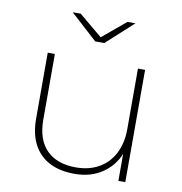

<svg xmlns="http://www.w3.org/2000/svg" viewBox="-81 -796 828 874"><g transform="rotate(10 333.0 -358.5)"><path d="M320 3Q253 3 205 -21.5Q157 -46 131 -94.5Q105 -143 105 -214V-519H138V-216Q138 -123 186 -75Q234 -27 321 -27Q383 -27 428.5 -53.5Q474 -80 498 -128Q522 -176 522 -239V-519H555V0H523V-125Q500 -69 451 -35Q397 3 320 3ZM309 -607 185 -720H222L330 -630L438 -720H475L351 -607Z"/></g></svg>

Font: Montserrat Thin ExtraLight
Style: Regular
Weight: 250
Version: Version 9.000